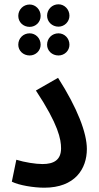

<svg xmlns="http://www.w3.org/2000/svg" viewBox="-20 -868 461 893"><path d="M252 -744C280 -744 303 -767 303 -795C303 -824 280 -848 252 -848C222 -848 199 -824 199 -795C199 -767 222 -744 252 -744ZM118 -743C146 -743 169 -765 169 -794C169 -823 146 -847 118 -847C88 -847 65 -823 65 -794C65 -765 88 -743 118 -743ZM118 -610C146 -610 169 -632 169 -660C169 -690 146 -713 118 -713C88 -713 65 -690 65 -660C65 -632 88 -610 118 -610ZM252 -610C280 -610 303 -632 303 -660C303 -690 280 -713 252 -713C222 -713 199 -690 199 -660C199 -632 222 -610 252 -610ZM35 -23C69 -6 137 5 186 5C329 5 384 -83 384 -175C384 -250 340 -365 250 -506L147 -447C252 -288 264 -220 264 -178C264 -124 230 -105 178 -105C145 -105 95 -113 56 -125Z"/></svg>

Font: Noto Sans Arabic UI XCn SmBd
Style: Regular
Weight: 600
Width: 2
Designer: Monotype Design Team, Nadine Chahine and Nizar Qandah
Foundry: Monotype Imaging Inc.
Version: Version 2.010